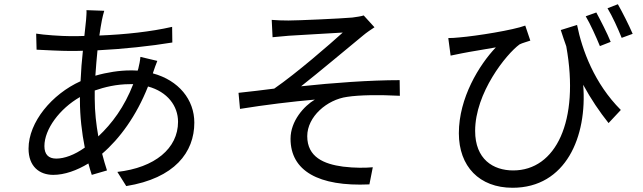

<svg xmlns="http://www.w3.org/2000/svg" viewBox="-20 -837 3040 908"><path d="M610 -439C568 -331 510 -253 445 -192C435 -248 428 -308 428 -370C428 -383 428 -396 428 -409C474 -425 531 -439 594 -439ZM358 -361C358 -288 367 -209 381 -139C332 -104 284 -87 246 -87C209 -87 190 -107 190 -146C190 -226 262 -323 358 -378ZM704 -494C709 -509 718 -535 724 -549L644 -568C643 -553 638 -527 634 -512L631 -503C620 -504 608 -504 596 -504C546 -504 486 -495 431 -479C434 -520 437 -561 441 -599C561 -605 692 -619 795 -636L794 -710C693 -687 574 -674 450 -669C454 -697 458 -722 462 -742C465 -756 469 -774 473 -786L389 -789C390 -777 388 -758 387 -742L379 -667C357 -666 336 -666 314 -666C271 -666 185 -672 151 -678L153 -602C193 -600 270 -596 312 -596C331 -596 351 -596 372 -597C367 -551 363 -502 361 -453C226 -392 115 -260 115 -134C115 -50 166 -10 232 -10C285 -10 344 -31 398 -64C403 -44 409 -26 414 -10L486 -31C478 -56 470 -82 463 -110C546 -181 625 -289 680 -428C772 -403 822 -336 822 -261C822 -135 712 -44 535 -24L577 43C806 6 899 -117 899 -257C899 -366 825 -457 703 -490Z M1265 -743 1269 -661C1291 -663 1320 -666 1346 -668C1387 -671 1558 -680 1601 -683C1539 -627 1384 -492 1277 -418C1227 -412 1161 -403 1108 -398L1115 -322C1232 -341 1364 -357 1469 -366C1418 -336 1354 -265 1354 -181C1354 -29 1486 46 1727 35L1743 -46C1707 -43 1659 -42 1602 -49C1512 -61 1433 -94 1433 -193C1433 -285 1526 -366 1622 -379C1680 -388 1774 -389 1871 -384L1870 -458C1729 -458 1553 -445 1404 -429C1483 -491 1625 -610 1698 -670C1712 -682 1737 -699 1751 -708L1700 -764C1688 -760 1669 -757 1646 -754C1590 -749 1387 -740 1344 -740C1314 -740 1289 -741 1265 -743Z M2868 -639C2852 -679 2820 -741 2800 -778L2750 -760C2772 -723 2799 -663 2817 -619ZM2632 -695C2641 -668 2649 -642 2658 -618C2722 -263 2608 -31 2407 -31C2312 -31 2227 -84 2227 -218C2227 -398 2374 -581 2437 -627C2450 -634 2475 -640 2488 -645L2464 -716C2408 -695 2236 -667 2152 -660C2134 -658 2114 -657 2100 -657L2111 -574C2131 -578 2148 -582 2165 -585C2204 -593 2277 -604 2325 -613C2246 -530 2150 -374 2150 -207C2150 -50 2247 51 2404 51C2656 51 2758 -191 2738 -436C2775 -368 2815 -309 2858 -255L2916 -317C2791 -442 2733 -600 2709 -719ZM2853 -798C2876 -760 2902 -703 2920 -658L2972 -677C2954 -719 2923 -780 2902 -817Z"/></svg>

Font: Noto Sans Japanese Regular
Style: Regular
Weight: 400
Designer: Ryoko NISHIZUKA (kana & ideographs); Paul D. Hunt (Latin, Greek & Cyrillic); Wenlong ZHANG (bopomofo); Sandoll Communica
Foundry: Adobe Systems Incorporated
Version: Version 1.000;PS 1;hotconv 1.0.78;makeotf.lib2.5.61930